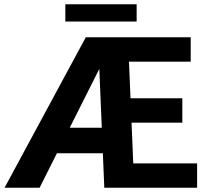

<svg xmlns="http://www.w3.org/2000/svg" viewBox="-20 -887 980 907"><path d="M485.4 -633.8 167 0H1.5L385.3 -710.9H474.1ZM537.6 -283.7V-163.1H169.9V-283.7ZM911.1 -115.2V0H553.2V-115.2ZM584.5 -710.9 614.3 0H472.7L442.9 -710.9ZM841.3 -422.9V-307.6H533.7V-422.9ZM880.9 -710.9V-595.7H523.4V-710.9ZM625.5 -866.7V-785.2H288.6V-866.7Z"/></svg>

Font: RobotoDEMO
Style: Regular
Weight: 400
Designer: Christian Robertson
Foundry: Google
Version: Version 2.136